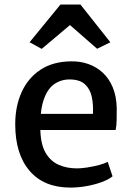

<svg xmlns="http://www.w3.org/2000/svg" viewBox="-20 -842 598 870"><path d="M299 8Q179 8 114 -68Q49 -144 49 -279Q49 -360 77.8 -424Q106.5 -488 162.8 -525.5Q219 -563 301 -564Q343 -565 380 -552Q417 -539 445.5 -512.8Q474 -486.5 490.8 -446.5Q507.5 -406.5 509 -353Q509 -321.5 508.5 -296.8Q508 -272 504 -253H116L126 -326H401Q403.5 -366 396.2 -401.8Q389 -437.5 365.2 -459.8Q341.5 -482 295 -482Q256 -482 225 -460.2Q194 -438.5 177 -387Q160 -335.5 163 -246Q166 -183 188.5 -146.5Q211 -110 247.5 -94.5Q284 -79 329 -79Q348 -79 375.5 -83.2Q403 -87.5 428.8 -94.2Q454.5 -101 468 -109L490 -43Q471.5 -28 439.8 -16.5Q408 -5 371 1.5Q334 8 299 8ZM169 -620.5 114 -650.5 254 -821.5H344.5L480 -650.5L420 -621L297 -728.5Z"/></svg>

Font: Tracken
Style: Regular
Weight: 400
Designer: Eben Sorkin
Foundry: Eben Sorkin
Version: Version 2.001